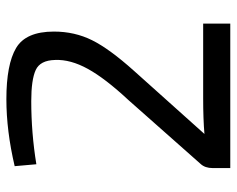

<svg xmlns="http://www.w3.org/2000/svg" viewBox="-90 -652 742 602"><g transform="rotate(-90 281.0 -351.0)"><path d="M67 -608 61 -676Q172 -702 271 -702Q380 -702 431.5 -671.5Q483 -641 483 -553Q483 -488 456 -433.5Q429 -379 360 -302L162 -81Q209 -85 274 -85H508V0H55V-55Q55 -79 68 -93L268 -319Q336 -392 366 -446.5Q396 -501 394 -549Q393 -596 362.5 -610Q332 -624 265 -624Q165 -624 67 -608Z"/></g></svg>

Font: Exo 2.0
Style: Regular
Weight: 400
Designer: Natanael Gama
Version: Version 1.001;PS 001.001;hotconv 1.0.70;makeotf.lib2.5.58329